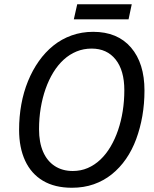

<svg xmlns="http://www.w3.org/2000/svg" viewBox="-20 -875 726 905"><path d="M319 10Q238 10 182.5 -23Q127 -56 98.5 -117.5Q70 -179 70 -263Q70 -325 80.5 -383Q91 -441 112 -492.5Q133 -544 163 -586.5Q193 -629 231.5 -660Q270 -691 317.5 -708Q365 -725 419 -725Q534 -725 597.5 -651Q661 -577 661 -448Q661 -386 651 -328.5Q641 -271 622 -219.5Q603 -168 574 -126Q545 -84 507 -53.5Q469 -23 422 -6.5Q375 10 319 10ZM323 -69Q361 -69 393.5 -83Q426 -97 453 -122.5Q480 -148 501 -183.5Q522 -219 536.5 -261.5Q551 -304 558.5 -351.5Q566 -399 566 -450Q566 -543 525 -594.5Q484 -646 412 -646Q374 -646 341 -632.5Q308 -619 280.5 -594Q253 -569 231.5 -534Q210 -499 195 -456.5Q180 -414 172 -366Q164 -318 164 -266Q164 -204 183 -160Q202 -116 238 -92.5Q274 -69 323 -69ZM328 -784 344 -855H601L586 -784Z"/></svg>

Font: Noto Sans Display
Style: Italic
Weight: 400
Italic angle: -12°
Designer: Monotype Design Team
Foundry: Monotype Imaging Inc.
Version: Version 2.003